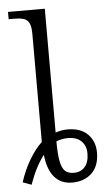

<svg xmlns="http://www.w3.org/2000/svg" viewBox="-55 -796 476 842"><g transform="rotate(-5 183.5 -375.0)"><path d="M12 -10Q29 -63 55 -107Q81 -151 111 -179V-220V-655Q111 -687 103 -702.5Q95 -718 79.5 -723Q64 -728 34 -728H13V-760H175V-215Q202 -224 228 -224Q286 -224 317 -192.5Q348 -161 348 -112Q348 -53 315 -21.5Q282 10 228 10Q180 10 151 -23Q122 -56 115 -122Q78 -75 50 4ZM306 -112Q306 -145 285.5 -165.5Q265 -186 226 -186Q200 -186 175 -176Q175 -118 181.5 -87Q188 -56 201.5 -44Q215 -32 239 -32Q270 -32 288 -52.5Q306 -73 306 -112Z"/></g></svg>

Font: Noto Serif Light
Style: Regular
Weight: 300
Designer: Monotype Design Team
Foundry: Monotype Imaging Inc.
Version: Version 1.001